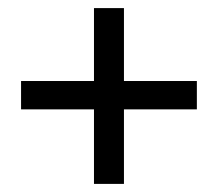

<svg xmlns="http://www.w3.org/2000/svg" viewBox="-20 -521 538 474"><path d="M212 -67V-251H32V-321H212V-501H286V-321H466V-251H286V-67Z"/></svg>

Font: Nunito Sans 7pt Condensed SemiBold
Style: Regular
Weight: 600
Width: 3
Designer: Vernon Adams
Foundry: Vernon Adams
Version: Version 3.101;gftools[0.9.27]